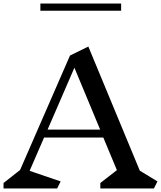

<svg xmlns="http://www.w3.org/2000/svg" viewBox="-23 -1069 913 1089"><path d="M850 0H546V-31L640 -104L563 -289H227L145 -100L321 -40L301 0H-3V-31L91 -105L374 -754L478 -805L770 -101L870 -40ZM399 -685 247 -334H545ZM206 -1049H664V-1008H206Z"/></svg>

Font: Inknut Antiqua
Style: Regular
Weight: 400
Designer: Claus Eggers Sørensen
Foundry: Claus Eggers Sørensen
Version: Version 1.003; ttfautohint (v1.8.2) -l 8 -r 50 -G 200 -x 14 